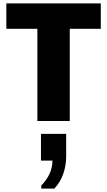

<svg xmlns="http://www.w3.org/2000/svg" viewBox="-20 -706 625 1120"><path d="M198 0V-538H17V-686H568V-538H387V0ZM221 394V376Q254 342 270 305.5Q286 269 286 231H219V75H366V207Q366 259 349 308Q332 357 297 394Z"/></svg>

Font: Chivo Medium ExtraBold
Style: Regular
Weight: 800
Version: Version 2.002